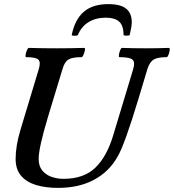

<svg xmlns="http://www.w3.org/2000/svg" viewBox="-20 -901 846 934"><path d="M262 13Q202 13 155.5 -1Q109 -15 82.5 -46Q56 -77 56 -128Q56 -192 80 -271L169 -566Q179 -599 166.5 -611Q154 -623 107 -623Q103 -623 104.5 -634Q106 -645 111 -656.5Q116 -668 120 -668Q154 -667 187.5 -666.5Q221 -666 255 -666Q289 -666 322.5 -666.5Q356 -667 390 -668Q395 -668 393 -656.5Q391 -645 386 -634Q381 -623 377 -623Q332 -623 313 -611.5Q294 -600 284 -565L213 -331Q168 -181 168 -128Q168 -94 185 -72.5Q202 -51 230 -41Q258 -31 289 -31Q388 -31 444.5 -86Q501 -141 532 -247L628 -565Q638 -599 624.5 -611Q611 -623 561 -623Q557 -623 558.5 -634Q560 -645 564.5 -656.5Q569 -668 573 -668Q602 -667 630.5 -666.5Q659 -666 688 -666Q717 -666 745.5 -666.5Q774 -667 802 -668Q807 -668 805.5 -656.5Q804 -645 799.5 -634Q795 -623 791 -623Q746 -623 727 -611Q708 -599 697 -565L655 -425Q586 -196 552 -139Q511 -66 437.5 -26.5Q364 13 262 13ZM329 -731Q344 -806 387.5 -843.5Q431 -881 507 -881Q566 -881 593.5 -859Q621 -837 621 -793Q621 -780 618 -765Q615 -750 611 -731Q611 -729 603.5 -728Q596 -727 588.5 -728Q581 -729 581 -731Q581 -777 559.5 -796Q538 -815 495 -815Q446 -815 411 -793.5Q376 -772 359 -731Q357 -727 342.5 -727Q328 -727 329 -731Z"/></svg>

Font: Junicode
Style: Bold Italic
Weight: 700
Italic angle: -11°
Designer: Peter S. Baker
Version: Version 2.100; ttfautohint (v1.8.4)